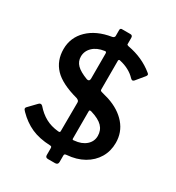

<svg xmlns="http://www.w3.org/2000/svg" viewBox="-208 -938 1054 1147"><g transform="rotate(30 319.0 -364.5)"><path d="M575 -101.5C593 -131.8 602 -166 602 -204C602 -252.7 586.7 -294.8 556 -330.5C525.3 -366.2 483 -393 429 -411L379 -425C374.3 -426.3 371.2 -427.8 369.5 -429.5C367.8 -431.2 367 -434 367 -438V-635C367 -641 369.7 -644 375 -644L379 -643C401 -638.3 421.5 -630.8 440.5 -620.5C459.5 -610.2 475 -598.3 487 -585C492.3 -579.7 497 -577 501 -577C504.3 -577 508 -579 512 -583L559 -640C562.3 -644.7 564 -648.3 564 -651C564 -655.7 561.3 -659.7 556 -663C506 -703.7 447.3 -730 380 -742C375.3 -743.3 372.2 -744.5 370.5 -745.5C368.8 -746.5 368 -748.3 368 -751V-794C368 -805.3 362.7 -811 352 -811H293C290.3 -811 287.8 -810 285.5 -808C283.2 -806 282 -803 282 -799V-757C282 -753 280.3 -749.7 277 -747C273.7 -744.3 270 -742.7 266 -742C199.3 -731.3 146.8 -707.3 108.5 -670C70.2 -632.7 51 -587.3 51 -534C51 -481.3 67.5 -437.5 100.5 -402.5C133.5 -367.5 188.7 -339.7 266 -319C272 -316.3 276.3 -313.5 279 -310.5C281.7 -307.5 283 -303.3 283 -298L282 -101C282 -97.7 281.3 -95.3 280 -94C278.7 -92.7 276.3 -92 273 -92H269C235 -95.3 205.3 -104 180 -118C154.7 -132 131.3 -151.3 110 -176C106 -180 101.7 -182 97 -182C93 -182 88.7 -179.7 84 -175L33 -122C29.7 -118.7 28 -115.3 28 -112C28 -106.7 32 -100.3 40 -93C70.7 -61.7 104 -38 140 -22C176 -6 219 3 269 5C273.7 5 276.8 6 278.5 8C280.2 10 281 13.3 281 18V65C281 76.3 287 82 299 82H348C361.3 82 368 75.3 368 62V19C368 13.7 369 10.2 371 8.5C373 6.8 377 5.7 383 5C427 1.7 465.5 -9.3 498.5 -28C531.5 -46.7 557 -71.2 575 -101.5ZM282 -636V-464C282 -452 277.7 -446 269 -446C265.7 -446 263.3 -446.3 262 -447C226.7 -460.3 201.3 -474.8 186 -490.5C170.7 -506.2 163 -525 163 -547C163 -572.3 172.5 -594.2 191.5 -612.5C210.5 -630.8 236.7 -642.3 270 -647C278 -649 282 -645.3 282 -636ZM379 -92C371 -90 367 -92 367 -98V-285C367 -289 367.5 -291.7 368.5 -293C369.5 -294.3 371.3 -295 374 -295C376.7 -295 379 -294.7 381 -294C419 -282.7 446.3 -268.3 463 -251C479.7 -233.7 488 -212 488 -186C488 -160.7 478.2 -139.3 458.5 -122C438.8 -104.7 412.3 -94.7 379 -92Z"/></g></svg>

Font: Libre Franklin SemiBold
Style: Regular
Weight: 600
Designer: Pablo Impallari, Rodrigo Fuenzalida
Foundry: Impallari Type
Version: Version 1.002; ttfautohint (v1.5)